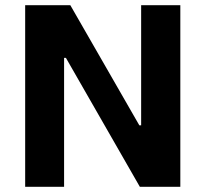

<svg xmlns="http://www.w3.org/2000/svg" viewBox="-20 -720 791 740"><path d="M77 0H227V-497H234L519 0H675V-700H524V-237H517L251 -700H77Z"/></svg>

Font: Fixel Display Bold
Style: Bold
Weight: 700
Designer: AlfaBravo + MacPaw
Foundry: Kyrylo Tkachov, Marchela Mozhyna, Serhii Makarenko, Maria Weinstein, Zakhar Kryvoshyya
Version: Version 1.211